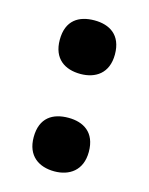

<svg xmlns="http://www.w3.org/2000/svg" viewBox="-80 -601 445 575"><g transform="rotate(15 142.5 -314.0)"><path d="M57 -465C57 -406 95 -382 143 -382C189 -382 228 -406 228 -465C228 -526 189 -548 143 -548C95 -548 57 -526 57 -465ZM57 -163C57 -105 95 -80 143 -80C189 -80 228 -105 228 -163C228 -224 189 -246 143 -246C95 -246 57 -224 57 -163Z"/></g></svg>

Font: Noto Sans Telugu UI
Style: Bold
Weight: 700
Designer: Jelle Bosma - Monotype Design Team
Foundry: Monotype Imaging Inc.
Version: Version 2.005